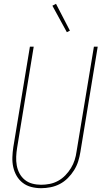

<svg xmlns="http://www.w3.org/2000/svg" viewBox="-20 -980 540 1008"><path d="M196 8Q169 8 144 1.5Q119 -5 99.5 -20Q80 -35 67.5 -56.5Q55 -78 49.5 -103Q44 -128 45 -155Q46 -182 50 -208L137 -735H157L70 -205Q66 -181 65 -157.5Q64 -134 68 -111.5Q72 -89 82.5 -69.5Q93 -50 110 -36Q127 -22 149.5 -16Q172 -10 196 -10Q218 -10 241 -14.5Q264 -19 285 -30.5Q306 -42 323 -59.5Q340 -77 352.5 -97.5Q365 -118 372 -140Q379 -162 382 -185L473 -735H493L402 -182Q398 -157 390.5 -133Q383 -109 369 -86.5Q355 -64 336 -45Q317 -26 294 -14Q271 -2 245.5 3Q220 8 196 8ZM331 -811 255 -950 274 -960 347 -819Z"/></svg>

Font: Iosevka Term Curly Thin
Style: Italic
Weight: 100
Italic angle: -9°
Designer: Belleve Invis
Foundry: Belleve Invis
Version: Version 32.3.0